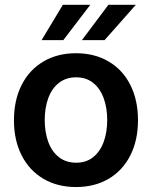

<svg xmlns="http://www.w3.org/2000/svg" viewBox="-20 -755 622 786"><path d="M37.1 -262.7Q37.1 -344.7 68.4 -406.7Q99.6 -468.8 157.2 -502.9Q214.8 -537.1 291 -537.1Q367.7 -537.1 425.3 -502.9Q482.9 -468.8 513.9 -406.7Q544.9 -344.7 544.9 -262.7Q544.9 -181.2 513.7 -119.1Q482.4 -57.1 425 -23.2Q367.7 10.7 291 10.7Q214.8 10.7 157.2 -23.4Q99.6 -57.6 68.4 -119.4Q37.1 -181.2 37.1 -262.7ZM418.9 -263.7Q418.9 -313 404.5 -352.8Q390.1 -392.6 361.6 -415.5Q333 -438.5 292 -438.5Q250 -438.5 220.9 -415.5Q191.9 -392.6 177.5 -353Q163.1 -313.5 163.1 -263.7Q163.1 -213.9 177.5 -174.3Q191.9 -134.8 220.9 -111.8Q250 -88.9 292 -88.9Q333 -88.9 361.6 -111.8Q390.1 -134.8 404.5 -174.3Q418.9 -213.9 418.9 -263.7ZM423.8 -735.4H536.1L408.2 -590.8H315.4ZM237.3 -735.4H349.6L239.3 -590.8H150.4Z"/></svg>

Font: WEMIX Pretendard SemiBold
Style: Regular
Weight: 600
Designer: Base glyphs from Inter by Rasmus Andersson; Hangeul glyphs from Noto Sans CJK(Source Han Sans) by Jang Soo-young and Kan
Foundry: Kil Hyung-jin
Version: Version 1.000